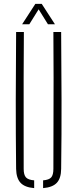

<svg xmlns="http://www.w3.org/2000/svg" viewBox="-20 -965 398 989"><path d="M63 -95Q61 -274.5 61.2 -447.8Q61.5 -621 63 -800H103Q102 -680.5 101.8 -564Q101.5 -447.5 101.8 -331Q102 -214.5 102 -95Q102 -64.5 113.5 -51.5Q125 -38.5 156 -36V4Q107.5 0 85.8 -23.5Q64 -47 63 -95ZM202 4V-36Q233 -38.5 244 -51.5Q255 -64.5 255 -95Q255 -214.5 255.5 -331Q256 -447.5 256 -564Q256 -680.5 255 -800H295Q296.5 -621 297 -447.8Q297.5 -274.5 295 -95Q294.5 -47 272.8 -23.5Q251 0 202 4ZM94 -840 162 -945H195L263 -840H227L179 -917L131 -840Z"/></svg>

Font: Big Shoulders Stencil Text Thin
Style: Regular
Weight: 100
Designer: Patric King
Foundry: XO Type Co
Version: Version 2.001